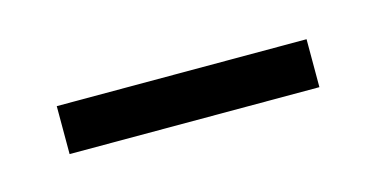

<svg xmlns="http://www.w3.org/2000/svg" viewBox="-25 -347 289 147"><g transform="rotate(-15 119.0 -273.0)"><path d="M20 -254H218V-292H20Z"/></g></svg>

Font: Noto Serif Lao ExtraCondensed ExtraLight
Style: Regular
Weight: 200
Width: 2
Designer: Monotype Design Team
Foundry: Monotype Imaging Inc.
Version: Version 2.003